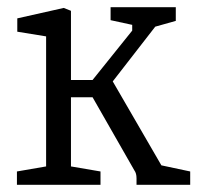

<svg xmlns="http://www.w3.org/2000/svg" viewBox="-20 -513 548 533"><path d="M27 0V-37L108 -51V-412L28 -425V-462L157 -491L177 -483V-291H237L347 -428V-444L287 -457V-493H468V-455L411 -439L293 -287L428 -54L508 -37V0H359V-18Q359 -32 353 -40L237 -243H177V-51L259 -37V0Z"/></svg>

Font: Faustina Light Light
Style: Regular
Weight: 300
Version: Version 1.200